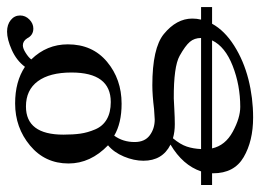

<svg xmlns="http://www.w3.org/2000/svg" viewBox="-118 -385 740 546"><g transform="rotate(-90 252.0 -112.0)"><path d="M318.8 -278.8Q318.8 -340.8 293.9 -374.5Q269 -408.2 222.2 -408.2Q142.1 -408.2 142.1 -301.8Q142.1 -273.9 145 -253.4Q147.9 -232.9 157 -211.4Q166 -189.9 185.5 -178.5Q205.1 -167 234.9 -167Q318.8 -167 318.8 -278.8ZM443.8 -387.2Q424.8 -387.2 416 -404.8Q408.2 -417 396 -417Q387.2 -417 374.5 -408.9Q361.8 -400.9 356 -393.1Q398.9 -349.1 398.9 -289.1Q398.9 -219.2 349.4 -177.7Q299.8 -136.2 230 -136.2Q174.8 -136.2 139.2 -157.2Q121.1 -132.3 121.1 -99.1Q121.1 -70.3 140.1 -56.2Q159.2 -42 185.1 -42L214.8 -43.9Q254.9 -48.8 282.2 -48.8Q388.2 -48.8 428.2 -16.1Q472.2 20 472.2 64.9Q472.2 77.6 469.2 89.8H504.9V121.1H457.5Q438 156.7 395.3 183.8Q352.5 210.9 299.6 224.4Q246.6 237.8 190.9 237.8Q124 237.8 78.1 210.9Q32.2 184.1 32.2 124V121.1H-1V89.8H37.6Q55.2 37.6 113.8 2.9Q67.9 -20 67.9 -74.2Q67.9 -101.1 79.8 -129.6Q91.8 -158.2 111.8 -174.8Q60.1 -224.6 60.1 -287.1Q60.1 -354 111.1 -396.5Q162.1 -439 231 -439Q293 -439 335 -411.1Q353 -435.1 383.1 -448.5Q413.1 -461.9 435.1 -461.9Q455.1 -461.9 468 -451.4Q481 -440.9 481 -424.8Q481 -409.7 469.5 -398.4Q458 -387.2 443.8 -387.2ZM417 89.8Q417 70.8 406 57.9Q395 44.9 366.2 28.8Q335.4 11.7 245.1 12.2Q240.2 12.2 215.1 13.7Q189.9 15.1 171.9 15.1Q149.9 15.1 131.8 9.8Q114.3 30.8 108.2 49.1Q102.1 67.4 101.1 89.8ZM410.2 121.1H103Q111.3 158.7 150.4 179.9Q189.5 201.2 221.2 201.2Q282.7 201.2 337.6 179.7Q392.6 158.2 410.2 121.1Z"/></g></svg>

Font: Linux Libertine Capitals
Style: Small Caps
Weight: 400
Designer: Philipp H. Poll
Foundry: Philipp H. Poll
Version: Version 5.1.3